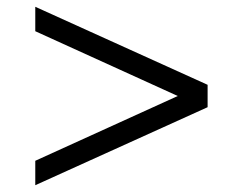

<svg xmlns="http://www.w3.org/2000/svg" viewBox="-20 -536 715 566"><path d="M592 -220 84 10V-62L504 -253L84 -444V-516L592 -286Z"/></svg>

Font: STIX
Style: Italic
Weight: 400
Italic angle: -16.33°
Designer: MicroPress Inc., with final additions and corrections provided by Coen Hoffman, Elsevier (retired)
Version: Version 1.1.1